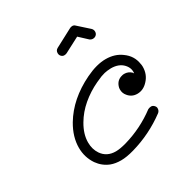

<svg xmlns="http://www.w3.org/2000/svg" viewBox="-159 -798 882 923"><g transform="rotate(-30 282.5 -336.5)"><path d="M280 -575Q274 -572 265.5 -572Q257 -572 250 -579Q243 -586 243 -597Q243 -612 256 -619L356 -672Q362 -675 370 -675Q378 -675 385 -668L443 -616Q451 -608 451 -597Q451 -586 443.5 -579Q436 -572 425 -572Q416 -572 408 -578L364 -619ZM155 -152Q155 -114 174 -86Q200 -48 250 -48Q273 -48 309 -58Q406 -86 486 -146Q494 -150 503 -150.5Q512 -151 519.5 -143.5Q527 -136 527 -128Q527 -113 516 -105Q428 -40 323 -10Q281 2 250 2Q219 2 195 -7Q157 -22 133 -56Q104 -99 104 -152Q104 -212 140 -273Q198 -370 316 -427Q378 -457 428 -457Q479 -457 515 -430Q556 -401 563 -353Q565 -345 565 -336Q565 -294 538 -265Q512 -236 478 -236Q447 -236 428 -260Q415 -275 415 -296Q415 -305 418 -313Q428 -342 457 -349Q463 -351 470 -351Q492 -351 508 -336Q511 -333 513 -329Q517 -357 496 -380Q472 -406 428 -406Q404 -405 391 -401.5Q378 -398 370 -395Q355 -389 338 -381Q289 -358 249 -324Q209 -290 184 -247Q155 -198 155 -152Z"/></g></svg>

Font: TT2020Base
Style: Italic
Weight: 400
Italic angle: -15°
Version: Version 0.2.000